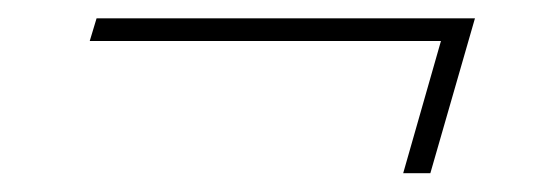

<svg xmlns="http://www.w3.org/2000/svg" viewBox="-20 -318 573 205"><path d="M83.1 -298.4H487.1L439.5 -133.1H410.5L450.8 -274.2H75.8Z"/></svg>

Font: Playfair Display SC
Style: Italic
Weight: 400
Italic angle: -14°
Designer: Claus Eggers Sørensen
Foundry: Claus Eggers Sørensen
Version: Version 1.202; ttfautohint (v1.6)